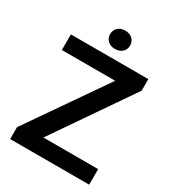

<svg xmlns="http://www.w3.org/2000/svg" viewBox="-209 -1009 1024 1128"><g transform="rotate(30 302.5 -445.0)"><path d="M573.7 -105.5V0H74.7V-105.5ZM564.5 -632.3 129.9 0H37.6V-80.6L474.1 -710.9H564.5ZM516.6 -710.9V-605H39.1V-710.9ZM237.8 -827.6Q237.8 -854.5 256.1 -872.3Q274.4 -890.1 305.2 -890.1Q336.4 -890.1 355 -872.3Q373.5 -854.5 373.5 -827.6Q373.5 -801.3 355 -783.7Q336.4 -766.1 305.2 -766.1Q274.4 -766.1 256.1 -783.7Q237.8 -801.3 237.8 -827.6Z"/></g></svg>

Font: Roboto SemiBold
Style: Regular
Weight: 600
Designer: Christian Robertson
Foundry: Google
Version: Version 3.009; 2024